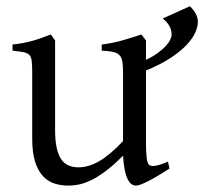

<svg xmlns="http://www.w3.org/2000/svg" viewBox="-20 -579 653 614"><path d="M612.8 -508.8Q612.8 -495.1 605.2 -476.8Q597.7 -458.5 578.9 -437.7Q560.1 -417 527.8 -395.3Q495.6 -373.5 446.8 -353.5V-124Q446.8 -93.8 449 -74.7Q451.2 -55.7 458 -50.8Q463.9 -46.9 478 -49.1Q492.2 -51.3 517.1 -62L522 -40Q503.9 -28.3 487.3 -18.3Q470.7 -8.3 456.5 -1Q442.4 6.3 431.6 10.5Q420.9 14.6 415 14.6Q397.9 14.6 387.2 -8.1Q376.5 -30.8 373.5 -81.1Q343.3 -50.8 318.1 -32Q293 -13.2 271.7 -2.9Q250.5 7.3 232.7 11Q214.8 14.6 199.2 14.6Q176.3 14.6 155.3 8.3Q134.3 2 118.2 -14.9Q102.1 -31.7 92.5 -61Q83 -90.3 83 -136.2V-347.2Q83 -370.6 81.5 -383.5Q80.1 -396.5 74 -403.1Q67.9 -409.7 55.2 -412.1Q42.5 -414.6 20 -417V-436.5Q37.6 -438.5 53 -441.4Q68.4 -444.3 82.8 -448.2Q97.2 -452.1 111.8 -457.3Q126.5 -462.4 142.6 -468.8L156.2 -449.7V-163.1Q156.2 -128.9 161.4 -106Q166.5 -83 176 -69.3Q185.5 -55.7 199.5 -49.8Q213.4 -43.9 231 -43.9Q246.6 -43.9 262.9 -48.6Q279.3 -53.2 296.6 -63.2Q314 -73.2 333 -89.1Q352.1 -105 373.5 -127.9V-347.2Q373.5 -369.1 371.3 -382.3Q369.1 -395.5 361.8 -402.8Q354.5 -410.2 341.1 -413.1Q327.6 -416 305.2 -417V-436.5Q340.3 -440.9 372.6 -450.2Q404.8 -459.5 432.1 -468.8L446.8 -449.7V-387.7Q468.8 -397.9 484.1 -409.2Q499.5 -420.4 509.5 -431.2Q519.5 -441.9 524.2 -451.7Q528.8 -461.4 528.8 -469.2Q528.8 -483.4 521.5 -496.1Q514.2 -508.8 500.5 -520L587.4 -559.1Q598.6 -548.3 605.7 -535.6Q612.8 -522.9 612.8 -508.8Z"/></svg>

Font: Gentium Kaktovik
Style: Regular
Weight: 400
Designer: J. Victor Gaultney and Annie Olsen
Foundry: SIL International
Version: Version 1.102; 2013; Maintenance release